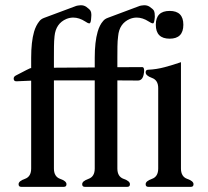

<svg xmlns="http://www.w3.org/2000/svg" viewBox="-20 -726 808 746"><path d="M683.1 -71.3Q683.1 -39.6 707.5 -31Q731.9 -22.5 731.9 -10.3Q731.9 0 721.7 0H556.2Q545.9 0 545.9 -10.3Q545.9 -22.5 570.3 -31Q594.7 -39.6 594.7 -71.3V-383.8Q594.7 -414.6 570.3 -423.3Q545.9 -432.1 545.9 -444.8Q545.9 -455.1 556.2 -455.1Q588.4 -456.5 620.1 -465.1Q651.9 -473.6 683.1 -484.4ZM189.5 -462.9 348.1 -463.9V-501.5Q348.1 -563.5 359.4 -602.5Q367.2 -629.4 380.4 -644Q386.7 -652.3 398.9 -656.7L522.9 -703.1Q527.3 -704.6 539.6 -705.6H541.5Q552.2 -705.6 561.5 -699.7Q574.7 -690.9 578.6 -683.6Q581.5 -676.8 581.5 -663.6V-659.7Q579.6 -636.7 575.2 -635.3H573.7Q568.4 -635.3 557.6 -642.6Q534.2 -657.7 511.2 -657.7Q497.6 -657.7 484.4 -652.3Q443.4 -634.8 439 -585.4Q436.5 -566.9 436.3 -545.4Q436 -523.9 436 -501.5V-464.8L532.2 -465.3H532.7Q540 -465.3 540 -452.1Q540 -445.8 538.1 -436Q533.2 -413.1 515.6 -413.1L436 -413.6V-71.3Q436 -39.6 460.4 -31Q484.9 -22.5 484.9 -10.3Q484.9 0 474.6 0H309.6Q299.3 0 299.3 -10.3Q299.3 -22.5 323.7 -31Q348.1 -39.6 348.1 -71.3V-413.6H189.5V-71.3Q189.5 -39.6 213.9 -31Q238.3 -22.5 238.3 -10.3Q238.3 0 228 0H62.5Q52.2 0 52.2 -10.3Q52.2 -22.5 76.7 -31Q101.1 -39.6 101.1 -71.3V-412.6Q82.5 -412.1 45.4 -410.2H43Q33.7 -410.2 33.2 -419.9V-420.9Q33.2 -428.7 42.5 -433.1Q52.2 -437.5 83 -454.1Q90.3 -458 97.2 -460.9Q98.6 -461.4 101.1 -461.4V-501.5Q101.1 -563.5 112.3 -602.5Q119.6 -627.4 133.3 -644Q139.6 -652.3 151.9 -656.7L276.4 -703.1Q280.8 -704.6 293 -705.6H294.9Q305.7 -705.6 314.9 -699.7Q328.1 -690.4 332 -683.6Q335 -677.7 335 -668Q335 -664.1 334.5 -659.7Q333.5 -636.7 328.1 -635.3H326.7Q321.3 -635.3 311 -642.6Q287.6 -657.7 264.6 -657.7Q251 -657.7 237.8 -652.3Q196.8 -634.8 191.9 -585.4Q189.9 -566.9 189.7 -545.4Q189.5 -523.9 189.5 -501.5ZM639.2 -683.6Q692.4 -683.6 692.4 -629.9Q692.4 -575.7 639.2 -575.7Q585.4 -575.7 585.4 -629.9Q585.4 -683.6 639.2 -683.6Z"/></svg>

Font: Caudex
Style: Regular
Weight: 400
Version: Version 1.01